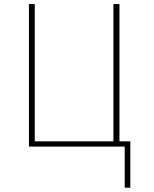

<svg xmlns="http://www.w3.org/2000/svg" viewBox="-20 -710 745 930"><path d="M120.1 0V-690.4H148.4V-25.4H529.3V-690.4H558.6V-25.4H611.3V199.2H584V0Z"/></svg>

Font: Gothic A1 Thin
Style: Regular
Weight: 250
Designer: HanYang I&C Co.,Ltd.
Foundry: HanYang I&C Co.,Ltd.
Version: Version 2.50